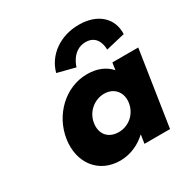

<svg xmlns="http://www.w3.org/2000/svg" viewBox="-183 -965 1110 1138"><g transform="rotate(-30 372.5 -395.5)"><path d="M105.7 -256C82.7 -106 169.2 15 319.2 15C389.2 15 453.9 -16 498.4 -58H500.4L491.5 0H666.5L745 -513H568L560.5 -464C524.8 -505 471.3 -528 402.3 -528C252.3 -528 128.6 -406 105.7 -256ZM293.7 -256C304.5 -327 365.2 -377 432.2 -377C498.2 -377 543.5 -327 532.7 -256C522 -186 464.3 -136 395.3 -136C323.3 -136 283 -186 293.7 -256ZM369.4 -594C369.4 -594 396.2 -697 490.2 -697C584.2 -697 579.4 -594 579.4 -594L710.1 -625C714.5 -732 635.8 -806 506.8 -806C377.8 -806 276.5 -732 248.1 -625Z"/></g></svg>

Font: Sztylet
Style: BdObl
Weight: 700
Foundry: Cannot Into Space Fonts, PlusOne Fonts
Version: Version 0.12